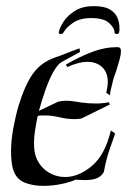

<svg xmlns="http://www.w3.org/2000/svg" viewBox="-20 -606 431 627"><path d="M287 -586Q321 -586 339 -575Q357 -564 363.5 -548Q370 -532 370 -517Q370 -513 370 -509Q370 -505 369 -501Q368 -495 361 -495Q354 -495 354 -501Q353 -516 335.5 -531.5Q318 -547 278 -547Q241 -547 218.5 -531.5Q196 -516 188 -501Q185 -495 178 -495Q171 -495 172 -501Q175 -516 188 -536Q201 -556 225.5 -571Q250 -586 285 -586ZM339 -295 327 -303Q329 -313 330.5 -321.5Q332 -330 332 -338Q332 -370 313.5 -387Q295 -404 265 -404Q237 -404 200 -387L195 -395Q242 -422 282.5 -437Q323 -452 360 -452H364Q375 -452 375 -440Q375 -427 370 -409.5Q365 -392 359 -373Q355 -363 352 -353.5Q349 -344 347 -334Q340 -309 339 -295ZM121 1Q91 1 65 -8Q39 -17 28 -40Q21 -54 18.5 -72.5Q16 -91 16 -111Q16 -147 23.5 -187.5Q31 -228 41 -262Q62 -330 88 -366Q114 -402 159 -418Q166 -420 181.5 -426Q197 -432 213.5 -438.5Q230 -445 240 -448L241 -436L182 -404Q169 -397 155 -372.5Q141 -348 129 -314Q117 -280 107 -244L170 -274Q182 -277 196 -277Q209 -277 221.5 -275Q234 -273 247 -271Q270 -268 294 -268Q304 -268 314.5 -269Q325 -270 335 -272L339 -265L246 -219Q240 -218 234.5 -217.5Q229 -217 223 -217Q199 -217 174.5 -223Q150 -229 126 -229Q120 -229 114.5 -229Q109 -229 103 -227Q98 -203 94.5 -180.5Q91 -158 91 -138Q91 -107 100 -87Q113 -59 138 -43.5Q163 -28 193 -28Q237 -28 280 -64Q323 -100 342 -180L356 -170Q347 -145 337 -115.5Q327 -86 319 -44Q309 -28 294 -23Q279 -18 260 -18Q253 -18 244 -18.5Q235 -19 226 -19Q212 -12 182.5 -5.5Q153 1 121 1Z"/></svg>

Font: Kings
Style: Regular
Weight: 400
Designer: Robert E. Leuschke
Foundry: Robert E. Leuschke
Version: Version 1.010; ttfautohint (v1.8.3)